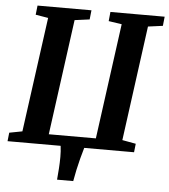

<svg xmlns="http://www.w3.org/2000/svg" viewBox="-61 -797 910 1036"><g transform="rotate(5 394.5 -279.5)"><path d="M286.8 183.6Q289.5 152.5 291.7 121.6Q293.8 90.7 293.9 60Q294 29.3 290.2 0H2.6L7.6 -46.4L77.8 -59.8L162.7 -681.6L94.4 -693L100 -743H392.1L386.7 -693L306 -682.3L221 -56.6H476L561.1 -682.3L489.8 -693L494.8 -743H788.6L783.3 -693L703.5 -682.3L619.2 -59.8L692.9 -46.4L687.8 0H417.9Q409.1 29.3 401.2 60Q393.3 90.7 386.5 121.6Q379.8 152.5 374.4 183.6Z"/></g></svg>

Font: Merriweather Light
Style: Italic
Weight: 300
Italic angle: -7.8°
Designer: Eben Sorkin
Foundry: Eben Sorkin
Version: Version 2.101